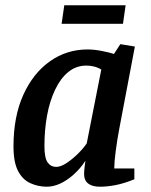

<svg xmlns="http://www.w3.org/2000/svg" viewBox="-20 -697 572 726"><path d="M157 9Q124 9 94.5 -4.5Q65 -18 48 -51Q31 -84 31 -143Q31 -256 68 -338Q105 -420 168.5 -465Q232 -510 311 -510Q337 -510 366.5 -504Q396 -498 411 -493L435 -530L490 -521L431 -210Q423 -168 417.5 -125.5Q412 -83 412 -60H488V-19Q448 -3 416.5 3Q385 9 358 9Q329 9 313.5 -3Q298 -15 298 -39Q298 -43 298.5 -51.5Q299 -60 300.5 -70.5Q302 -81 303 -89Q284 -60 259 -37.5Q234 -15 208 -3Q182 9 157 9ZM193 -66Q210 -66 232.5 -81Q255 -96 276 -117Q297 -138 308 -155L363 -434Q350 -442 335.5 -445.5Q321 -449 307 -449Q268 -449 238.5 -425Q209 -401 188.5 -358Q168 -315 158 -260.5Q148 -206 148 -145Q148 -100 160 -83Q172 -66 193 -66ZM213 -607 223 -677H455L445 -607Z"/></svg>

Font: Manuale SemiBold
Style: Italic
Weight: 600
Italic angle: -11°
Designer: Eduardo Tunni / Pablo Cosgaya
Foundry: Eduardo Tunni / Pablo Cosgaya
Version: Version 1.002